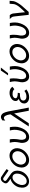

<svg xmlns="http://www.w3.org/2000/svg" viewBox="1995 -2730 744 4775"><g transform="rotate(-90 2367.5 -343.0)"><path d="M95 -224 93 -229Q112 -312 173 -375.5Q234 -439 308 -454Q297 -462 271.5 -479.5Q246 -497 230.5 -509.5Q215 -522 207 -534Q194 -552 195 -571Q195 -611 230.5 -652.5Q266 -694 314 -695Q334 -695 346 -690Q357 -686 466 -611L551 -550L512 -503L417 -569Q342 -622 330 -629.5Q318 -637 306 -638Q289 -638 273.5 -624.5Q258 -611 255 -595Q249 -571 281 -548Q306 -532 362 -491.5Q418 -451 449 -431Q448 -430 448 -428Q490 -396 504 -341Q518 -288 504 -225Q482 -127 405.5 -60Q329 7 244 7Q158 7 115 -59.5Q72 -126 95 -224ZM161 -215Q160 -214 158 -214Q146 -161 160 -119Q174 -74 211 -59Q231 -51 254 -52Q325 -54 380.5 -128.5Q436 -203 437 -289Q439 -339 412 -374Q395 -395 369 -401Q351 -405 340 -405Q285 -403 232 -347Q179 -291 161 -215Z M595 -236V-241Q618 -338 703 -408.5Q788 -479 885 -479Q981 -479 1033 -407.5Q1085 -336 1062 -235Q1039 -136 954.5 -64Q870 8 772 8Q675 8 623 -63Q571 -134 595 -236ZM667 -236Q666 -235 665 -235Q650 -166 684.5 -115.5Q719 -65 788 -65Q855 -65 914 -116.5Q973 -168 989 -237Q1005 -306 970.5 -357.5Q936 -409 867 -409Q800 -409 741 -357Q682 -305 667 -236Z M1206 -472H1289Q1298 -426 1298 -377Q1298 -327 1294 -302Q1293 -287 1289 -265Q1285 -243 1282 -227L1279 -211Q1272 -159 1289 -113Q1308 -65 1361 -65Q1429 -65 1479 -146Q1504 -192 1517 -261Q1539 -362 1509 -471H1591Q1604 -407 1603.5 -341Q1603 -275 1581.5 -212Q1560 -149 1528 -100Q1496 -51 1447.5 -21Q1399 9 1344 9Q1267 9 1230.5 -51Q1194 -111 1202 -196L1208 -224Q1214 -253 1219 -289Q1224 -325 1224 -351Q1222 -407 1206 -472Z M1610 0 1863 -384 1903 -442Q1903 -444 1906 -448Q1910 -453 1910 -458V-460Q1909 -463 1908.5 -467.5Q1908 -472 1908 -477Q1883 -619 1817 -619Q1801 -619 1786 -607Q1774 -598 1772 -596Q1764 -589 1756 -584L1761 -657Q1808 -692 1840 -693Q1867 -693 1891 -682Q1925 -665 1944.5 -627Q1964 -589 1982 -513L2079 0H2000L1932 -363Q1911 -332 1813 -185Q1715 -38 1689 0Z M2185 -143 2183 -142Q2201 -216 2293 -249Q2289 -252 2283 -257Q2277 -262 2275 -263Q2248 -283 2243 -312V-332Q2244 -393 2306.5 -435.5Q2369 -478 2444 -478Q2540 -478 2586 -421L2597 -408L2537 -359L2534 -362Q2495 -402 2434 -402Q2391 -407 2362 -394Q2320 -374 2313 -340Q2306 -306 2340.5 -289.5Q2375 -273 2448 -273L2436 -221H2427Q2345 -221 2304.5 -205Q2264 -189 2256 -152Q2247 -115 2274 -87Q2301 -59 2352 -59Q2419 -59 2464 -89L2482 -101Q2484 -102 2485.5 -103.5Q2487 -105 2488 -106Q2489 -107 2490 -108Q2491 -109 2492 -109L2531 -60Q2443 9 2336 9Q2258 9 2214 -35Q2170 -79 2185 -143Z M2880 -515 3001 -694H3074L2934 -515ZM2714 -472H2797Q2806 -426 2806 -377Q2806 -327 2802 -302Q2801 -287 2797 -265Q2793 -243 2790 -227L2787 -211Q2780 -159 2797 -113Q2816 -65 2869 -65Q2937 -65 2987 -146Q3012 -192 3025 -261Q3047 -362 3017 -471H3099Q3112 -407 3111.5 -341Q3111 -275 3089.5 -212Q3068 -149 3036 -100Q3004 -51 2955.5 -21Q2907 9 2852 9Q2775 9 2738.5 -51Q2702 -111 2710 -196L2716 -224Q2722 -253 2727 -289Q2732 -325 2732 -351Q2730 -407 2714 -472Z M3187 -236V-241Q3210 -338 3295 -408.5Q3380 -479 3477 -479Q3573 -479 3625 -407.5Q3677 -336 3654 -235Q3631 -136 3546.5 -64Q3462 8 3364 8Q3267 8 3215 -63Q3163 -134 3187 -236ZM3259 -236Q3258 -235 3257 -235Q3242 -166 3276.5 -115.5Q3311 -65 3380 -65Q3447 -65 3506 -116.5Q3565 -168 3581 -237Q3597 -306 3562.5 -357.5Q3528 -409 3459 -409Q3392 -409 3333 -357Q3274 -305 3259 -236Z M3798 -472H3881Q3890 -426 3890 -377Q3890 -327 3886 -302Q3885 -287 3881 -265Q3877 -243 3874 -227L3871 -211Q3864 -159 3881 -113Q3900 -65 3953 -65Q4021 -65 4071 -146Q4096 -192 4109 -261Q4131 -362 4101 -471H4183Q4196 -407 4195.5 -341Q4195 -275 4173.5 -212Q4152 -149 4120 -100Q4088 -51 4039.5 -21Q3991 9 3936 9Q3859 9 3822.5 -51Q3786 -111 3794 -196L3800 -224Q3806 -253 3811 -289Q3816 -325 3816 -351Q3814 -407 3798 -472Z M4281 -472Q4297 -472 4328.5 -472.5Q4360 -473 4376 -473Q4405 -444 4412 -415L4416 -401Q4418 -396 4419 -388Q4427 -332 4437 -226.5Q4447 -121 4450 -93Q4451 -95 4457.5 -101Q4464 -107 4477.5 -121Q4491 -135 4505 -149Q4578 -225 4609.5 -271.5Q4641 -318 4652 -364Q4653 -374 4661 -476H4735Q4729 -386 4725 -373Q4715 -331 4682 -275Q4649 -219 4614 -177Q4593 -152 4530 -82Q4467 -12 4458 -2H4385L4348 -337Q4347 -342 4345.5 -355Q4344 -368 4343 -374L4338 -397Q4336 -407 4329 -417L4318 -432Q4315 -438 4302 -451Z"/></g></svg>

Font: Coval
Style: ExtraLight Italic
Weight: 200
Foundry: Context Ltd
Version: Version 001.000